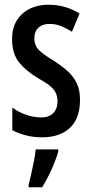

<svg xmlns="http://www.w3.org/2000/svg" viewBox="-20 -570 388 811"><path d="M318 -149Q318 -70 275.5 -30Q233 10 158 10Q120 10 88.5 1.5Q57 -7 32 -20V-116Q55 -98 88 -86Q121 -74 155 -74Q187 -74 205 -92.5Q223 -111 223 -143Q223 -171 207 -191.5Q191 -212 142 -239Q90 -270 60.5 -306.5Q31 -343 31 -406Q31 -472 73.5 -511Q116 -550 186 -550Q256 -550 316 -513L284 -436Q262 -450 239 -459.5Q216 -469 189 -469Q159 -469 142 -452.5Q125 -436 125 -408Q125 -380 141.5 -361.5Q158 -343 206 -314Q239 -293 264 -271Q289 -249 303.5 -220Q318 -191 318 -149ZM226 71Q215 108 196.5 148.5Q178 189 158 221H101V210Q106 192 112 164.5Q118 137 123.5 109Q129 81 131 61H226Z"/></svg>

Font: Noto Sans Kannada ExtraCondensed Medium
Style: Regular
Weight: 500
Width: 2
Designer: Jelle Bosma - Monotype Design Team
Foundry: Monotype Imaging Inc.
Version: Version 2.005; ttfautohint (v1.8.4.7-5d5b)